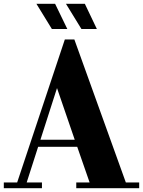

<svg xmlns="http://www.w3.org/2000/svg" viewBox="-20 -926 750 1007"><path d="M326 -906H425L488 -774H407ZM171 -906H269L333 -774H252ZM385 -156H180L120 31H200V61H0V31H70L320 -719H370L640 31H710V61H380V31H450ZM192 -193H372L279 -464Z"/></svg>

Font: Cafe24 ClassicType
Style: Regular
Weight: 400
Designer: Cafe24 thkim, hmlim, mnelim & 4IR
Foundry: Cafe24
Version: Version 1.000